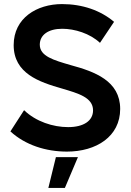

<svg xmlns="http://www.w3.org/2000/svg" viewBox="-20 -732 641 941"><path d="M308 11C452 11 569 -63 569 -198C569 -336 444 -381 326 -413C244 -437 175 -456 175 -513C175 -561 217 -591 285 -591C346 -591 421 -568 470 -522L539 -625C473 -681 384 -712 284 -712C161 -712 47 -644 47 -511C47 -372 172 -330 284 -298C365 -274 436 -254 436 -191C436 -140 390 -109 314 -109C240 -109 156 -136 98 -192L31 -88C104 -21 205 11 308 11ZM217 189H298L362 38H254Z"/></svg>

Font: Fixel Display SemiBold
Style: Regular
Weight: 600
Designer: AlfaBravo + MacPaw
Foundry: Kyrylo Tkachov, Marchela Mozhyna, Serhii Makarenko, Maria Weinstein, Zakhar Kryvoshyya
Version: Version 1.211